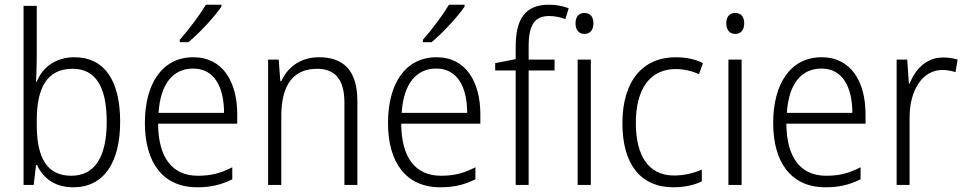

<svg xmlns="http://www.w3.org/2000/svg" viewBox="-20 -785 4098 815"><path d="M136 -536V-760H80V0H123L133 -85H137C163 -29 212 10 291 10C420 10 490 -94 490 -268C490 -448 420 -542 296 -542C216 -542 160 -499 136 -438H133C134 -464 136 -504 136 -536ZM288 -493C386 -493 433 -417 433 -268C433 -117 381 -39 283 -39C181 -39 136 -112 136 -256V-274C136 -411 179 -493 288 -493Z M920 -757V-765H854C827 -720 782 -660 743 -616V-606H780C827 -645 891 -714 920 -757ZM801 -542C668 -542 595 -429 595 -263C595 -97 670 10 817 10C876 10 920 -1 966 -24V-75C915 -49 875 -39 820 -39C711 -39 652 -116 651 -260H987V-300C987 -437 926 -542 801 -542ZM800 -494C890 -494 931 -415 931 -306H653C661 -430 715 -494 800 -494Z M1334 -542C1253 -542 1199 -497 1174 -440H1170L1163 -532H1118V0H1174V-292C1174 -427 1227 -493 1326 -493C1402 -493 1442 -448 1442 -349V0H1497V-356C1497 -484 1440 -542 1334 -542Z M1952 -757V-765H1886C1859 -720 1814 -660 1775 -616V-606H1812C1859 -645 1923 -714 1952 -757ZM1833 -542C1700 -542 1627 -429 1627 -263C1627 -97 1702 10 1849 10C1908 10 1952 -1 1998 -24V-75C1947 -49 1907 -39 1852 -39C1743 -39 1684 -116 1683 -260H2019V-300C2019 -437 1958 -542 1833 -542ZM1832 -494C1922 -494 1963 -415 1963 -306H1685C1693 -430 1747 -494 1832 -494Z M2334 -486V-532H2224V-587C2224 -680 2249 -717 2312 -717C2334 -717 2359 -712 2380 -704L2394 -750C2370 -759 2343 -765 2310 -765C2211 -765 2169 -707 2169 -587V-534L2082 -517V-486H2169V0H2224V-486Z M2461 -730C2436 -730 2423 -713 2423 -686C2423 -658 2437 -641 2461 -641C2485 -641 2499 -658 2499 -686C2499 -713 2486 -730 2461 -730ZM2488 -532H2432V0H2488Z M2839 10C2886 10 2928 0 2959 -15V-65C2924 -50 2884 -40 2841 -40C2730 -40 2679 -128 2679 -263C2679 -409 2740 -492 2849 -492C2881 -492 2917 -484 2947 -470L2964 -517C2933 -533 2893 -542 2848 -542C2709 -542 2622 -442 2622 -262C2622 -89 2698 10 2839 10Z M3101 -730C3076 -730 3063 -713 3063 -686C3063 -658 3077 -641 3101 -641C3125 -641 3139 -658 3139 -686C3139 -713 3126 -730 3101 -730ZM3128 -532H3072V0H3128Z M3468 -542C3335 -542 3262 -429 3262 -263C3262 -97 3337 10 3484 10C3543 10 3587 -1 3633 -24V-75C3582 -49 3542 -39 3487 -39C3378 -39 3319 -116 3318 -260H3654V-300C3654 -437 3593 -542 3468 -542ZM3467 -494C3557 -494 3598 -415 3598 -306H3320C3328 -430 3382 -494 3467 -494Z M3983 -541C3911 -541 3865 -490 3841 -430H3838L3831 -532H3786V0H3841V-287C3841 -401 3895 -488 3980 -488C4000 -488 4019 -484 4036 -479L4045 -532C4026 -538 4005 -541 3983 -541Z"/></svg>

Font: Noto Sans Gujarati SemiCondensed Light
Style: Regular
Weight: 300
Width: 4
Designer: Jelle Bosma - Monotype Design Team, Universal Thirst
Foundry: Monotype Imaging Inc.
Version: Version 2.106